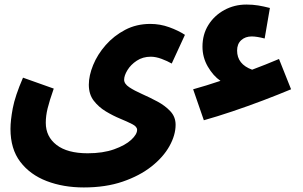

<svg xmlns="http://www.w3.org/2000/svg" viewBox="-20 -592 1332 843"><path d="M875 -64 828 -200Q856 -208 886 -217Q916 -226 948 -237Q916 -259 892.5 -299.5Q869 -340 869 -387Q869 -441 895 -482.5Q921 -524 965 -548Q1009 -572 1062 -572Q1090 -572 1114 -568Q1138 -564 1165 -557L1142 -423Q1107 -432 1085 -432Q1057 -432 1039 -415.5Q1021 -399 1021 -370Q1021 -310 1087 -286Q1146 -308 1205 -333L1258 -200Q1203 -177 1136 -151.5Q1069 -126 1000.5 -103Q932 -80 875 -64ZM26 -26Q26 -63 36 -116.5Q46 -170 81 -251L216 -203Q197 -149 189 -116Q181 -83 181 -53Q181 8 228.5 44.5Q276 81 365 81Q432 81 481 63.5Q530 46 556 22Q582 -2 582 -22Q582 -36 560.5 -47Q539 -58 507.5 -71Q476 -84 444.5 -103Q413 -122 391.5 -150Q370 -178 370 -220Q370 -260 389 -306.5Q408 -353 444 -394Q480 -435 529.5 -461Q579 -487 640 -487Q683 -487 723 -472.5Q763 -458 792 -439L734 -313Q715 -324 689.5 -333.5Q664 -343 642 -343Q607 -343 580.5 -325.5Q554 -308 539.5 -284Q525 -260 525 -242Q525 -224 547.5 -209Q570 -194 604 -179Q638 -164 671.5 -146Q705 -128 728 -103.5Q751 -79 751 -44Q751 1 724 49.5Q697 98 645 139Q593 180 518.5 205.5Q444 231 348 231Q258 231 185 203Q112 175 69 118.5Q26 62 26 -26Z"/></svg>

Font: Noto Sans Arabic SemCond ExtBd
Style: Regular
Weight: 800
Width: 4
Designer: Monotype Design Team, Nadine Chahine, Nizar Qandah and Khaled Hosny
Foundry: Monotype Imaging Inc.
Version: Version 2.012; ttfautohint (v1.8.4.7-5d5b)